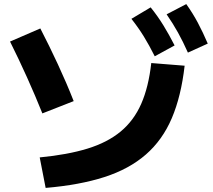

<svg xmlns="http://www.w3.org/2000/svg" viewBox="-20 -875 1040 938"><path d="M174 -106Q310 -119 407.5 -149Q505 -179 569.5 -232.5Q634 -286 670 -368Q706 -450 719 -567L882 -554Q865 -405 819.5 -298Q774 -191 692.5 -120Q611 -49 490 -10Q369 29 203 43ZM187 -321Q153 -406 112.5 -496Q72 -586 29 -672L177 -736Q220 -653 262.5 -561.5Q305 -470 340 -381ZM736 -600Q709 -654 682.5 -697Q656 -740 622 -783L716 -839Q750 -797 778 -751.5Q806 -706 833 -653ZM898 -618Q874 -672 849.5 -716Q825 -760 794 -805L890 -855Q922 -810 946.5 -764Q971 -718 995 -662Z"/></svg>

Font: M PLUS 1 ExtraBold
Style: Regular
Weight: 800
Designer: Coji Morishita
Foundry: UNDERFOREST DESIGN
Version: Version 1.001